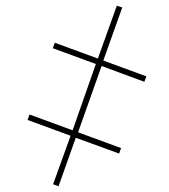

<svg xmlns="http://www.w3.org/2000/svg" viewBox="-20 -648 590 669"><path d="M184 1 244 -168 395 -113 402 -132 252 -187 334 -418 483 -363 490 -382 340 -437 406 -622 387 -628 321 -444 171 -499 164 -480 314 -425 233 -194 83 -249 76 -230 226 -175 165 -6Z"/></svg>

Font: Noto Serif Display Condensed Thin
Style: Italic
Weight: 100
Width: 3
Italic angle: -12°
Designer: Monotype Design Team
Foundry: Monotype Imaging Inc.
Version: Version 2.009